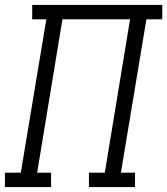

<svg xmlns="http://www.w3.org/2000/svg" viewBox="-33 -755 675 775"><path d="M-13 0V-58H51L154 -677H97V-735H622V-677H558L455 -58H512V0H326V-58H390L492 -677H219L117 -58H173V0Z"/></svg>

Font: Iosevka Curly Slab LtEx
Style: Italic
Weight: 300
Width: 7
Italic angle: -9°
Monospace: yes
Designer: Belleve Invis
Foundry: Belleve Invis
Version: Version 11.1.0; ttfautohint (v1.8.3)